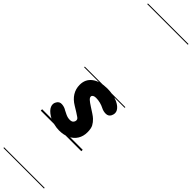

<svg xmlns="http://www.w3.org/2000/svg" viewBox="-551 -1180 1558 1558"><g transform="rotate(45 228.0 -401.0)"><path d="M213 9Q184 9 148.2 0.2Q112.5 -8.5 85.5 -25.5Q44 -52 32 -81Q20 -110 36 -135Q50.5 -160.5 80.2 -158.5Q110 -156.5 133.5 -141Q142.5 -136 166.2 -124.8Q190 -113.5 214 -113.5Q236 -113.5 245.8 -124.5Q255.5 -135.5 255.5 -146.5Q255.5 -155 253 -160.2Q250.5 -165.5 242 -172Q228 -182 207 -195.2Q186 -208.5 162.5 -222.5Q117 -249.5 93.5 -287.2Q70 -325 70 -372Q70 -437 118.5 -473.2Q167 -509.5 251.5 -509.5Q280.5 -509.5 313 -504Q345.5 -498.5 373 -485.5Q413 -466.5 428.8 -439Q444.5 -411.5 427.5 -379Q414.5 -355.5 386.2 -355Q358 -354.5 330.5 -369Q313.5 -378 289.2 -384.5Q265 -391 239.5 -391Q221.5 -391 211.2 -384.5Q201 -378 201 -368Q201 -355.5 215.2 -342.5Q229.5 -329.5 261.5 -309Q283 -295 306.5 -279.8Q330 -264.5 342 -252.5Q361.5 -234 374.5 -210.8Q387.5 -187.5 387.5 -143.5Q387.5 -98 366.2 -63.5Q345 -29 305.8 -10Q266.5 9 213 9ZM213 9Q184 9 148.2 0.2Q112.5 -8.5 85.5 -25.5Q44 -52 32 -81Q20 -110 36 -135Q50.5 -160.5 80.2 -158.5Q110 -156.5 133.5 -141Q142.5 -136 166.2 -124.8Q190 -113.5 214 -113.5Q236 -113.5 245.8 -124.5Q255.5 -135.5 255.5 -146.5Q255.5 -155 253 -160.2Q250.5 -165.5 242 -172Q228 -182 207 -195.2Q186 -208.5 162.5 -222.5Q117 -249.5 93.5 -287.2Q70 -325 70 -372Q70 -437 118.5 -473.2Q167 -509.5 251.5 -509.5Q280.5 -509.5 313 -504Q345.5 -498.5 373 -485.5Q413 -466.5 428.8 -439Q444.5 -411.5 427.5 -379Q414.5 -355.5 386.2 -355Q358 -354.5 330.5 -369Q313.5 -378 289.2 -384.5Q265 -391 239.5 -391Q221.5 -391 211.2 -384.5Q201 -378 201 -368Q201 -355.5 215.2 -342.5Q229.5 -329.5 261.5 -309Q283 -295 306.5 -279.8Q330 -264.5 342 -252.5Q361.5 -234 374.5 -210.8Q387.5 -187.5 387.5 -143.5Q387.5 -98 366.2 -63.5Q345 -29 305.8 -10Q266.5 9 213 9ZM-5 420.5H460.5V428.5H-5ZM-5 -16H460.5V0H-5ZM-5 -505.5H460.5V-497.5H-5ZM-5 -1230H460.5V-1222H-5Z"/></g></svg>

Font: Edu VIC WA NT Pre Guide
Style: Regular
Weight: 400
Designer: Tina and Corey Anderson, Eben Sorkin, Mirko Velimirovic
Foundry: Google for Education
Version: Version 1.000